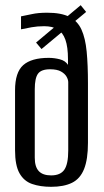

<svg xmlns="http://www.w3.org/2000/svg" viewBox="-20 -712 401 740"><path d="M177 8Q135 8 103.5 -3Q72 -14 55 -44.5Q38 -75 38 -133V-364Q38 -433 69.5 -461Q101 -489 168 -489Q189 -489 210.5 -483.5Q232 -478 242 -462V-484Q242 -531 232 -559Q222 -587 202 -599Q182 -611 150 -611Q124 -611 102 -607Q80 -603 61 -599V-649Q78 -652 102.5 -657.5Q127 -663 162 -663Q216 -663 247.5 -647Q279 -631 294 -598Q309 -565 314 -513.5Q319 -462 319 -390V-161Q319 -98 304 -60.5Q289 -23 257.5 -7.5Q226 8 177 8ZM177 -36Q213 -36 228 -58Q243 -80 243 -132V-395Q243 -405 236.5 -416.5Q230 -428 215 -436.5Q200 -445 173 -445Q139 -445 126.5 -428Q114 -411 114 -368V-104Q114 -69 129.5 -52.5Q145 -36 177 -36ZM140 -523 119 -548 291 -692 312 -666Z"/></svg>

Font: Alumni Sans Thin Medium
Style: Regular
Weight: 500
Version: Version 1.018